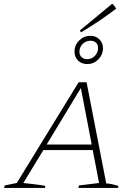

<svg xmlns="http://www.w3.org/2000/svg" viewBox="-41 -918 672 938"><path d="M478 -22Q494 -21 509 -17.5Q524 -14 537 -10L536 0H342L345 -12L443 -24L412 -185H171L73 -24Q99 -21 125.5 -18Q152 -15 180 -10L179 0H-21L-18 -12L41 -24L343 -516H382ZM187 -212H407L354 -488ZM385 -605Q358 -605 340.5 -622Q323 -639 323 -666Q323 -698 346 -720.5Q369 -743 401 -743Q427 -743 444.5 -726Q462 -709 462 -683Q462 -651 439.5 -628Q417 -605 385 -605ZM385 -629Q407 -629 422.5 -645Q438 -661 438 -683Q438 -700 428 -709.5Q418 -719 401 -719Q379 -719 363 -703.5Q347 -688 347 -665Q347 -649 357.5 -639Q368 -629 385 -629ZM355 -760 349 -769 505 -898H511L527 -876Q486 -845 444 -816.5Q402 -788 355 -760Z"/></svg>

Font: Piazzolla SC Thin
Style: Italic
Weight: 100
Italic angle: -11.3°
Designer: Juan Pablo del Peral
Foundry: Huerta Tipografica
Version: Version 1.330